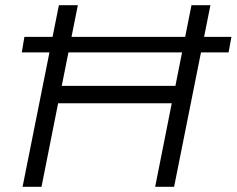

<svg xmlns="http://www.w3.org/2000/svg" viewBox="-20 -720 912 740"><path d="M791 -700 651 0H578L642 -322H204L140 0H67L207 -700H280L218 -389H656L718 -700ZM74 -578H872L861 -518H64Z"/></svg>

Font: Montserrat Alternates
Style: Italic
Weight: 400
Italic angle: -11.3°
Designer: Julieta Ulanovsky
Foundry: Julieta Ulanovsky
Version: Version 7.200